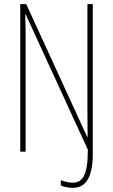

<svg xmlns="http://www.w3.org/2000/svg" viewBox="-20 -734 546 929"><path d="M332 175C396 175 429 124 429 7V-714H403V-179C403 -149 404 -111 404 -71H402L107 -714H78V0H104V-554C104 -610 103 -639 102 -665H104L405 -10C405 112 381 150 331 150C313 150 288 144 274 137V163C287 170 312 175 332 175Z"/></svg>

Font: Noto Sans Ethiopic ExtraCondensed Thin
Style: Regular
Weight: 100
Width: 2
Designer: Monotype Design Team
Foundry: Monotype Imaging Inc.
Version: Version 2.102